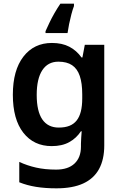

<svg xmlns="http://www.w3.org/2000/svg" viewBox="-20 -786 666 1046"><path d="M287 240Q226 240 176.5 232Q127 224 85 207V96Q128 116 176.5 127Q225 138 286 138Q351 138 386 105Q421 72 421 13V-3Q421 -16 422.5 -36.5Q424 -57 425 -71H421Q396 -33 357 -11.5Q318 10 262 10Q164 10 107 -63Q50 -136 50 -270Q50 -403 107.5 -477.5Q165 -552 263 -552Q318 -552 357.5 -531.5Q397 -511 424 -473H429L442 -542H548V6Q548 83 519.5 135Q491 187 433.5 213.5Q376 240 287 240ZM300 -91Q334 -91 358 -100.5Q382 -110 397.5 -129.5Q413 -149 420.5 -179Q428 -209 428 -250V-272Q428 -333 414.5 -372.5Q401 -412 372.5 -431Q344 -450 298 -450Q241 -450 210.5 -403.5Q180 -357 180 -269Q180 -180 210.5 -135.5Q241 -91 300 -91ZM383 -753Q376 -735 369 -708.5Q362 -682 356.5 -655Q351 -628 348 -606H228V-616Q237 -636 249 -661.5Q261 -687 276.5 -714Q292 -741 309 -766H383Z"/></svg>

Font: Noto Sans Symbols SemiBold
Style: Regular
Weight: 600
Version: Version 2.002